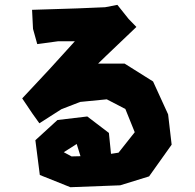

<svg xmlns="http://www.w3.org/2000/svg" viewBox="-20 -739 810 798"><path d="M314.5 -89.8 277.3 -88.9 245.1 -106.4 298.8 -140.6ZM113.3 -698.2 117.2 -619.1 134.8 -555.7 220.7 -567.4H291L183.6 -449.2L72.3 -330.1L114.3 -267.6L143.6 -226.6L235.4 -285.2L313.5 -315.4L423.8 -326.2L501 -286.1L540 -189.5L472.7 -104.5L441.4 -99.6L432.6 -186.5L342.8 -254.9L218.8 -240.2L127 -156.2L145.5 -11.7L272.5 39.1L479.5 31.2L599.6 -5.9L693.4 -137.7L678.7 -263.7L616.2 -400.4L498 -474.6H387.7L419.9 -505.9L546.9 -627L514.6 -660.2L467.8 -718.8L417 -709L300.8 -704.1Z"/></svg>

Font: MaokenAssortedSans-Lite
Style: Lite
Weight: 400
Version: Version 1.400